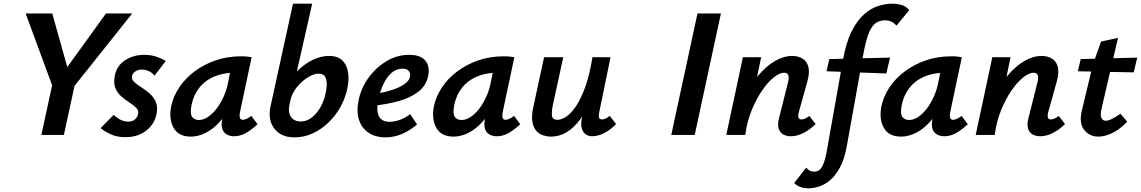

<svg xmlns="http://www.w3.org/2000/svg" viewBox="-20 -731 6180 1040"><path d="M352 -226 297 -302 554 -658H696ZM204 0 269 -300H391L326 0ZM276 -232 119 -658H263L363 -302Z M659 12Q613 12 579 -4Q545 -20 525 -37L596 -109Q608 -96 629.5 -84Q651 -72 675 -72Q697 -72 711 -84.5Q725 -97 728 -113Q732 -133 718 -147Q704 -161 681.5 -175.5Q659 -190 637.5 -208.5Q616 -227 605 -254Q594 -281 602 -322Q613 -376 658 -405Q703 -434 761 -434Q798 -434 827 -424Q856 -414 878 -401L817 -321Q805 -337 786.5 -345.5Q768 -354 748 -354Q726 -354 711.5 -343Q697 -332 695 -318Q692 -301 707 -287Q722 -273 745 -258.5Q768 -244 790 -225Q812 -206 824 -178.5Q836 -151 827 -110Q816 -58 771.5 -23Q727 12 659 12Z M1014 9Q947 9 920.5 -38.5Q894 -86 907 -154Q918 -208 950.5 -257Q983 -306 1033.5 -344Q1084 -382 1148 -404Q1212 -426 1286 -426Q1306 -426 1319 -424.5Q1332 -423 1343 -421L1280 -124Q1272 -82 1295 -82Q1304 -82 1316 -87.5Q1328 -93 1342 -103L1375 -58Q1338 -24 1308.5 -8.5Q1279 7 1249 7Q1225 7 1207.5 -3Q1190 -13 1183.5 -34.5Q1177 -56 1185 -92L1218 -243L1272 -277Q1257 -211 1229.5 -158Q1202 -105 1167 -67.5Q1132 -30 1092.5 -10.5Q1053 9 1014 9ZM1057 -81Q1081 -81 1105.5 -97Q1130 -113 1151.5 -140.5Q1173 -168 1189.5 -203.5Q1206 -239 1214 -278L1234 -377L1289 -334Q1280 -336 1271 -336.5Q1262 -337 1253 -337Q1201 -337 1160 -323.5Q1119 -310 1089.5 -286Q1060 -262 1041.5 -228.5Q1023 -195 1016 -154Q1009 -111 1022 -96Q1035 -81 1057 -81Z M1575 13Q1524 13 1491.5 -10Q1459 -33 1447 -70.5Q1435 -108 1445 -153L1567 -711H1671L1588 -344Q1614 -370 1643 -389Q1672 -408 1702.5 -418Q1733 -428 1762 -428Q1812 -428 1837 -401Q1862 -374 1866.5 -331Q1871 -288 1859 -241Q1841 -169 1798 -111.5Q1755 -54 1697 -20.5Q1639 13 1575 13ZM1549 -169Q1542 -139 1547.5 -117.5Q1553 -96 1569 -84.5Q1585 -73 1608 -73Q1638 -73 1663.5 -90.5Q1689 -108 1709 -139Q1729 -170 1740 -210Q1747 -235 1749.5 -263Q1752 -291 1743 -311.5Q1734 -332 1706 -332Q1686 -332 1662 -320Q1638 -308 1615.5 -288Q1593 -268 1576 -242Q1559 -216 1553 -187Z M2068 13Q2013 13 1975.5 -12.5Q1938 -38 1924 -84Q1910 -130 1923 -191Q1937 -256 1977 -311Q2017 -366 2074 -400Q2131 -434 2197 -434Q2241 -434 2265.5 -418.5Q2290 -403 2298 -376.5Q2306 -350 2299 -318Q2287 -264 2242.5 -231.5Q2198 -199 2136 -182.5Q2074 -166 2009 -159L2014 -223Q2064 -231 2104 -244Q2144 -257 2169.5 -274.5Q2195 -292 2200 -312Q2203 -321 2201 -332Q2199 -343 2189.5 -351Q2180 -359 2160 -359Q2126 -359 2100 -335.5Q2074 -312 2057 -275.5Q2040 -239 2031 -199Q2022 -160 2024.5 -131Q2027 -102 2043.5 -86.5Q2060 -71 2091 -71Q2114 -71 2144 -81Q2174 -91 2202 -113L2239 -57Q2215 -36 2187 -20Q2159 -4 2129 4.5Q2099 13 2068 13Z M2437 9Q2370 9 2343.5 -38.5Q2317 -86 2330 -154Q2341 -208 2373.5 -257Q2406 -306 2456.5 -344Q2507 -382 2571 -404Q2635 -426 2709 -426Q2729 -426 2742 -424.5Q2755 -423 2766 -421L2703 -124Q2695 -82 2718 -82Q2727 -82 2739 -87.5Q2751 -93 2765 -103L2798 -58Q2761 -24 2731.5 -8.5Q2702 7 2672 7Q2648 7 2630.5 -3Q2613 -13 2606.5 -34.5Q2600 -56 2608 -92L2641 -243L2695 -277Q2680 -211 2652.5 -158Q2625 -105 2590 -67.5Q2555 -30 2515.5 -10.5Q2476 9 2437 9ZM2480 -81Q2504 -81 2528.5 -97Q2553 -113 2574.5 -140.5Q2596 -168 2612.5 -203.5Q2629 -239 2637 -278L2657 -377L2712 -334Q2703 -336 2694 -336.5Q2685 -337 2676 -337Q2624 -337 2583 -323.5Q2542 -310 2512.5 -286Q2483 -262 2464.5 -228.5Q2446 -195 2439 -154Q2432 -111 2445 -96Q2458 -81 2480 -81Z M2966 9Q2945 9 2923.5 2.5Q2902 -4 2886 -21Q2870 -38 2864 -70Q2858 -102 2869 -152L2927 -421H3031L2975 -164Q2968 -131 2969.5 -106.5Q2971 -82 3000 -82Q3021 -82 3047.5 -99.5Q3074 -117 3100.5 -156.5Q3127 -196 3150.5 -261Q3174 -326 3189 -421H3248Q3225 -303 3193.5 -220.5Q3162 -138 3125 -87.5Q3088 -37 3048 -14Q3008 9 2966 9ZM3187 7Q3167 7 3152 -4Q3137 -15 3131 -37Q3125 -59 3132 -92L3202 -421H3287L3226 -124Q3222 -105 3224.5 -94.5Q3227 -84 3241 -84Q3249 -84 3258.5 -88Q3268 -92 3283 -103L3317 -59Q3284 -25 3250.5 -9Q3217 7 3187 7Z M3616 0 3758 -658H3885L3743 0Z M4264 7Q4240 7 4222 -3Q4204 -13 4197.5 -35Q4191 -57 4200 -92L4249 -287Q4254 -307 4250.5 -322Q4247 -337 4227 -337Q4203 -337 4171 -311.5Q4139 -286 4107.5 -240Q4076 -194 4051 -132.5Q4026 -71 4017 0H3943Q3967 -107 4004 -187Q4041 -267 4086 -320.5Q4131 -374 4178.5 -401Q4226 -428 4271 -428Q4303 -428 4326.5 -414Q4350 -400 4358.5 -369.5Q4367 -339 4353 -289L4307 -124Q4302 -106 4305 -95Q4308 -84 4322 -84Q4330 -84 4339.5 -88Q4349 -92 4364 -103L4398 -59Q4364 -26 4330 -9.5Q4296 7 4264 7ZM3914 0 4004 -421H4103L4015 0Z M4360 289Q4333 289 4313 281Q4293 273 4282 260L4347 177Q4355 187 4366 193Q4377 199 4391 199Q4404 199 4416 191.5Q4428 184 4439 159.5Q4450 135 4459 84L4546 -406Q4563 -502 4593.5 -562Q4624 -622 4661.5 -654.5Q4699 -687 4738.5 -699Q4778 -711 4812 -711Q4843 -711 4867 -703Q4891 -695 4905 -676L4836 -592Q4823 -607 4808 -614Q4793 -621 4773 -621Q4745 -621 4723.5 -606Q4702 -591 4686 -551.5Q4670 -512 4656 -436L4568 54Q4555 130 4529.5 176.5Q4504 223 4473.5 247.5Q4443 272 4413 280.5Q4383 289 4360 289ZM4457 -345 4472 -411 4801 -419 4781 -333Z M4861 9Q4794 9 4767.5 -38.5Q4741 -86 4754 -154Q4765 -208 4797.5 -257Q4830 -306 4880.5 -344Q4931 -382 4995 -404Q5059 -426 5133 -426Q5153 -426 5166 -424.5Q5179 -423 5190 -421L5127 -124Q5119 -82 5142 -82Q5151 -82 5163 -87.5Q5175 -93 5189 -103L5222 -58Q5185 -24 5155.5 -8.5Q5126 7 5096 7Q5072 7 5054.5 -3Q5037 -13 5030.5 -34.5Q5024 -56 5032 -92L5065 -243L5119 -277Q5104 -211 5076.5 -158Q5049 -105 5014 -67.5Q4979 -30 4939.5 -10.5Q4900 9 4861 9ZM4904 -81Q4928 -81 4952.5 -97Q4977 -113 4998.5 -140.5Q5020 -168 5036.5 -203.5Q5053 -239 5061 -278L5081 -377L5136 -334Q5127 -336 5118 -336.5Q5109 -337 5100 -337Q5048 -337 5007 -323.5Q4966 -310 4936.5 -286Q4907 -262 4888.5 -228.5Q4870 -195 4863 -154Q4856 -111 4869 -96Q4882 -81 4904 -81Z M5615 7Q5591 7 5573 -3Q5555 -13 5548.5 -35Q5542 -57 5551 -92L5600 -287Q5605 -307 5601.5 -322Q5598 -337 5578 -337Q5554 -337 5522 -311.5Q5490 -286 5458.5 -240Q5427 -194 5402 -132.5Q5377 -71 5368 0H5294Q5318 -107 5355 -187Q5392 -267 5437 -320.5Q5482 -374 5529.5 -401Q5577 -428 5622 -428Q5654 -428 5677.5 -414Q5701 -400 5709.5 -369.5Q5718 -339 5704 -289L5658 -124Q5653 -106 5656 -95Q5659 -84 5673 -84Q5681 -84 5690.5 -88Q5700 -92 5715 -103L5749 -59Q5715 -26 5681 -9.5Q5647 7 5615 7ZM5265 0 5355 -421H5454L5366 0Z M5930 9Q5881 9 5852.5 -27.5Q5824 -64 5840 -132L5900 -382L5944 -506L6036 -526L5947 -144Q5939 -108 5946 -92.5Q5953 -77 5969 -77Q5983 -77 6003.5 -87Q6024 -97 6049 -115L6086 -72Q6048 -32 6007 -11.5Q5966 9 5930 9ZM5818 -345 5834 -411 6140 -419 6121 -339Z"/></svg>

Font: Ysabeau Infant
Style: Bold Italic
Weight: 700
Italic angle: -12°
Designer: Christian Thalmann (Catharsis Fonts)
Version: Version 2.001;gftools[0.9.30]; featfreeze: ss01,ss02,lnum